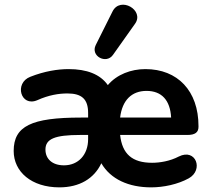

<svg xmlns="http://www.w3.org/2000/svg" viewBox="-20 -798 907 828"><path d="M236 10C323 10 386 -28 417 -94C457 -25 535 10 632 10C685 10 747 -3 794 -29C859 -65 825 -160 751 -123C713 -103 669 -96 636 -96C550 -96 507 -134 498 -216H788C821 -216 836 -227 836 -251V-254C836 -406 746 -500 607 -500C545 -500 484 -477 445 -431C412 -478 354 -500 276 -500C229 -500 172 -491 111 -467C40 -440 69 -335 141 -366C190 -388 233 -395 271 -395C333 -395 360 -370 360 -311V-291H329C115 -291 39 -254 39 -147C39 -57 116 10 236 10ZM467 -561 562 -695C605 -754 498 -816 465 -748L393 -604C369 -556 438 -520 467 -561ZM176 -153C176 -199 216 -216 326 -216H360V-198C360 -131 318 -85 256 -85C205 -85 176 -113 176 -153ZM498 -291C507 -366 548 -406 612 -406C677 -406 714 -366 718 -291Z"/></svg>

Font: SN Pro
Style: Bold
Weight: 700
Designer: Tobias Whetton
Foundry: Supernotes
Version: Version 1.003;Glyphs 3.3 (3324)